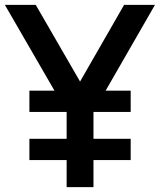

<svg xmlns="http://www.w3.org/2000/svg" viewBox="-20 -770 658 790"><path d="M617.7 -750H490.6L309.4 -434.4L127.1 -750H0L204.2 -396.9H101V-309.4H254.2V-199H101V-111.5H254.2V0H364.6V-111.5H517.7V-199H364.6V-309.4H517.7V-396.9H414.6Z"/></svg>

Font: Manrope Semibold
Style: Regular
Weight: 600
Width: 4
Designer: Michael Sharanda
Foundry: Michael Sharanda
Version: Version 2.000;PS 002.000;hotconv 1.0.88;makeotf.lib2.5.64775